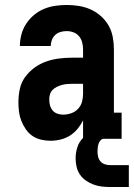

<svg xmlns="http://www.w3.org/2000/svg" viewBox="-20 -558 540 772"><path d="M183 8Q164 8 145 3.5Q126 -1 110.5 -11.5Q95 -22 84 -38Q73 -54 66 -71.5Q59 -89 56.5 -108Q54 -127 54 -146Q54 -173 59.5 -199.5Q65 -226 80.5 -247.5Q96 -269 117.5 -285Q139 -301 164 -310Q189 -319 215.5 -322.5Q242 -326 269 -326H314V-359Q314 -373 310.5 -387Q307 -401 298 -412Q289 -423 275.5 -428Q262 -433 248 -433Q236 -433 223.5 -429.5Q211 -426 202 -417.5Q193 -409 188.5 -397Q184 -385 184 -373H60Q60 -396 66 -419Q72 -442 85 -462Q98 -482 116.5 -497.5Q135 -513 156.5 -522Q178 -531 201.5 -534.5Q225 -538 248 -538Q273 -538 297.5 -534Q322 -530 344.5 -520Q367 -510 386 -493Q405 -476 417 -454.5Q429 -433 433.5 -408.5Q438 -384 438 -359V-105H469V0H314V-74Q305 -56 292 -40Q279 -24 261.5 -13Q244 -2 223.5 3Q203 8 183 8ZM234 -97Q250 -97 266 -102.5Q282 -108 293.5 -120Q305 -132 309.5 -148Q314 -164 314 -180V-221H269Q258 -221 248 -220Q238 -219 227.5 -216Q217 -213 208 -208.5Q199 -204 191.5 -196.5Q184 -189 181 -179Q178 -169 178 -158Q178 -146 181 -134.5Q184 -123 191.5 -114Q199 -105 210.5 -101Q222 -97 234 -97ZM423 194Q406 194 389 192Q372 190 356 184Q340 178 325.5 168Q311 158 301.5 144Q292 130 288 113Q284 96 284 79Q284 56 291 34Q298 12 314.5 -4Q331 -20 353 -27Q375 -34 398 -34V0Q390 0 384.5 6Q379 12 376.5 19.5Q374 27 373 35Q372 43 372 51Q372 62 374.5 72.5Q377 83 384 91Q391 99 401.5 102.5Q412 106 423 106H498V194Z"/></svg>

Font: Iosevka Slab Extrabold
Style: Regular
Weight: 800
Monospace: yes
Designer: Belleve Invis
Foundry: Belleve Invis
Version: Version 11.1.1; ttfautohint (v1.8.3)